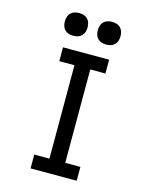

<svg xmlns="http://www.w3.org/2000/svg" viewBox="-138 -1040 875 1126"><g transform="rotate(15 300.0 -477.0)"><path d="M160 0V-84H252V-651H160V-735H440V-651H348V-84H440V0ZM400 -816Q386 -816 372.5 -820Q359 -824 349 -834Q339 -844 335 -857.5Q331 -871 331 -885Q331 -899 335 -912.5Q339 -926 349 -936Q359 -946 372.5 -950Q386 -954 400 -954Q414 -954 427.5 -950Q441 -946 451 -936Q461 -926 465 -912.5Q469 -899 469 -885Q469 -871 465 -857.5Q461 -844 451 -834Q441 -824 427.5 -820Q414 -816 400 -816ZM200 -816Q186 -816 172.5 -820Q159 -824 149 -834Q139 -844 135 -857.5Q131 -871 131 -885Q131 -899 135 -912.5Q139 -926 149 -936Q159 -946 172.5 -950Q186 -954 200 -954Q214 -954 227.5 -950Q241 -946 251 -936Q261 -926 265 -912.5Q269 -899 269 -885Q269 -871 265 -857.5Q261 -844 251 -834Q241 -824 227.5 -820Q214 -816 200 -816Z"/></g></svg>

Font: Zed Mono Medium Extended
Style: Regular
Weight: 500
Width: 7
Monospace: yes
Designer: Belleve Invis
Foundry: Belleve Invis
Version: Version 1.0.0; ttfautohint (v1.8.4)